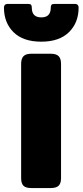

<svg xmlns="http://www.w3.org/2000/svg" viewBox="-52 -952 418 972"><path d="M-32 -914Q-32 -922 -27.5 -927Q-23 -932 -16 -932H92Q102 -932 105.5 -927.5Q109 -923 109 -913Q109 -864 157 -864Q205 -864 205 -913Q205 -923 208.5 -927.5Q212 -932 222 -932H330Q337 -932 341.5 -927Q346 -922 346 -914Q346 -837 297 -789Q248 -741 157 -741Q65 -741 16.5 -789Q-32 -837 -32 -914ZM55 -50V-629Q55 -655 67 -667.5Q79 -680 107 -680H204Q233 -680 245 -667.5Q257 -655 257 -629V-50Q257 -24 245 -12Q233 0 204 0H107Q78 0 66.5 -12Q55 -24 55 -50Z"/></svg>

Font: Mitr SemiBold
Style: Regular
Weight: 600
Designer: Thanarat Vachiruckul
Foundry: Cadson Demak
Version: Version 1.003